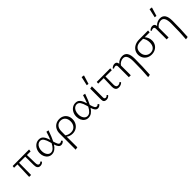

<svg xmlns="http://www.w3.org/2000/svg" viewBox="304 -2249 4076 4076"><g transform="rotate(-45 2342.0 -211.0)"><path d="M546 -39Q532 -18 509 -6.5Q486 5 458 5Q372 5 371 -108L369 -362L185 -363L182 0H124L136 -363L35 -364L40 -411L534 -413L529 -361L419 -362L425 -117Q426 -75 438 -56.5Q450 -38 472 -38Q502 -38 519 -64Z M1170 -39Q1157 -20 1134.5 -7.5Q1112 5 1088 5Q1049 5 1024.5 -26.5Q1000 -58 983 -114Q946 -56 902 -25.5Q858 5 804 5Q756 5 718 -21Q680 -47 658.5 -92.5Q637 -138 637 -195Q637 -258 663 -309Q689 -360 733 -389Q777 -418 830 -418Q899 -418 935.5 -371Q972 -324 998 -236Q1029 -312 1061 -419L1114 -408Q1057 -247 1016 -170Q1035 -104 1052 -73Q1069 -42 1098 -42Q1127 -42 1146 -66ZM968 -170 959 -203Q936 -288 906 -332.5Q876 -377 826 -377Q791 -377 762.5 -355Q734 -333 717 -293Q700 -253 700 -202Q700 -131 732.5 -83.5Q765 -36 817 -36Q860 -36 897 -70Q934 -104 968 -170Z M1643 -215Q1643 -153 1616 -103Q1589 -53 1540.5 -24Q1492 5 1430 5Q1390 5 1353.5 -7Q1317 -19 1291 -41Q1291 171 1292 279L1231 289Q1232 125 1232 -195Q1232 -262 1259.5 -312.5Q1287 -363 1335 -390.5Q1383 -418 1443 -418Q1502 -418 1547.5 -392.5Q1593 -367 1618 -321Q1643 -275 1643 -215ZM1581 -211Q1581 -286 1541.5 -330Q1502 -374 1437 -374Q1373 -374 1333 -328.5Q1293 -283 1292 -205Q1292 -119 1291 -81Q1314 -61 1349.5 -49.5Q1385 -38 1421 -38Q1495 -38 1538 -86.5Q1581 -135 1581 -211Z M2269 -39Q2256 -20 2233.5 -7.5Q2211 5 2187 5Q2148 5 2123.5 -26.5Q2099 -58 2082 -114Q2045 -56 2001 -25.5Q1957 5 1903 5Q1855 5 1817 -21Q1779 -47 1757.5 -92.5Q1736 -138 1736 -195Q1736 -258 1762 -309Q1788 -360 1832 -389Q1876 -418 1929 -418Q1998 -418 2034.5 -371Q2071 -324 2097 -236Q2128 -312 2160 -419L2213 -408Q2156 -247 2115 -170Q2134 -104 2151 -73Q2168 -42 2197 -42Q2226 -42 2245 -66ZM2067 -170 2058 -203Q2035 -288 2005 -332.5Q1975 -377 1925 -377Q1890 -377 1861.5 -355Q1833 -333 1816 -293Q1799 -253 1799 -202Q1799 -131 1831.5 -83.5Q1864 -36 1916 -36Q1959 -36 1996 -70Q2033 -104 2067 -170Z M2365 -79V-408L2425 -418V-88Q2423 -38 2464 -38Q2478 -38 2492 -45.5Q2506 -53 2516 -68L2538 -43Q2523 -21 2498.5 -8Q2474 5 2445 5Q2405 5 2384.5 -16.5Q2364 -38 2365 -79ZM2365 -512 2410 -711 2471 -701 2411 -505Z M2775 -117Q2774 -84 2788 -61Q2802 -38 2835 -38Q2853 -38 2871 -45.5Q2889 -53 2902 -68L2926 -42Q2908 -21 2879.5 -8Q2851 5 2817 5Q2762 5 2740 -28.5Q2718 -62 2719 -108L2726 -363L2560 -364L2565 -411L2971 -413L2966 -361L2777 -362Z M3485 -190Q3485 57 3469 279L3408 289Q3425 101 3425 -171Q3425 -275 3398 -324Q3371 -373 3315 -373Q3275 -373 3236 -351Q3197 -329 3175 -295V0H3117V-321Q3117 -370 3077 -370Q3047 -370 3023 -352L3007 -374Q3026 -394 3051 -406Q3076 -418 3101 -418Q3169 -418 3175 -345Q3206 -382 3247.5 -400Q3289 -418 3333 -418Q3409 -418 3447 -362Q3485 -306 3485 -190Z M4102 -361Q4054 -362 3956 -362Q3983 -332 4000.5 -290.5Q4018 -249 4018 -201Q4018 -140 3989.5 -93Q3961 -46 3912 -20.5Q3863 5 3804 5Q3743 5 3694.5 -21.5Q3646 -48 3619 -95Q3592 -142 3592 -199Q3592 -260 3622.5 -308.5Q3653 -357 3708.5 -384.5Q3764 -412 3835 -412L4107 -413ZM3907 -363H3830Q3745 -363 3700 -322.5Q3655 -282 3655 -209Q3655 -133 3699 -86Q3743 -39 3812 -39Q3877 -39 3916 -82.5Q3955 -126 3955 -207Q3955 -255 3942 -295Q3929 -335 3907 -363Z M4620 -190Q4620 57 4604 279L4543 289Q4560 101 4560 -171Q4560 -275 4533 -324Q4506 -373 4450 -373Q4410 -373 4371 -351Q4332 -329 4310 -295V0H4252V-321Q4252 -370 4212 -370Q4182 -370 4158 -352L4142 -374Q4161 -394 4186 -406Q4211 -418 4236 -418Q4304 -418 4310 -345Q4341 -382 4382.5 -400Q4424 -418 4468 -418Q4544 -418 4582 -362Q4620 -306 4620 -190ZM4405 -512 4450 -711 4511 -701 4451 -505Z"/></g></svg>

Font: Ysabeau Semilight
Style: Regular
Weight: 300
Designer: Christian Thalmann (Catharsis Fonts)
Version: Version 0.003